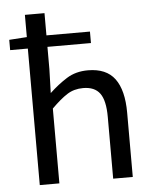

<svg xmlns="http://www.w3.org/2000/svg" viewBox="-52 -756 647 800"><g transform="rotate(-5 272.0 -356.0)"><path d="M82 0V-571H8V-614L82 -619V-712H164V-619H346V-571H164V-478L161 -378Q196 -411 234 -435Q272 -459 323 -459Q400 -459 435.5 -411Q471 -363 471 -269V0H389V-258Q389 -327 367 -357Q345 -387 297 -387Q259 -387 230 -368.5Q201 -350 164 -313V0Z"/></g></svg>

Font: CV Source Sans
Style: Regular
Weight: 400
Designer: Paul D. Hunt
Foundry: Adobe Systems Incorporated
Version: Version 3.001